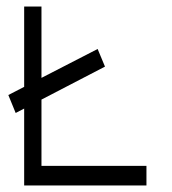

<svg xmlns="http://www.w3.org/2000/svg" viewBox="-20 -617 526 588"><path d="M28 -271 5.5 -326 54 -351V-597H107V-378.5L279 -467L301.5 -413L107 -312V-109H428.5V-49H54V-284.5Z"/></svg>

Font: 3270 Nerd Font Mono SemCond
Style: Regular
Weight: 400
Monospace: yes
Version: Version 3.0.1;Nerd Fonts 3.1.1